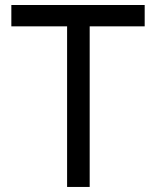

<svg xmlns="http://www.w3.org/2000/svg" viewBox="-20 -740 640 760"><path d="M335 0H245.6V-635.7H24.9V-720.2H552.7V-635.7H335Z"/></svg>

Font: Vela Sans Med
Style: Regular
Weight: 500
Designer: Principal design: Mikhail Sharanda - project Manrope.
Design modification: Ravid Balaliev
Foundry: Mikhail Sharanda
Version: Version 1.001